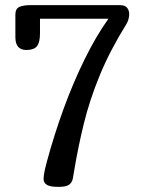

<svg xmlns="http://www.w3.org/2000/svg" viewBox="-20 -729 570 749"><path d="M40 -672Q40 -695 55.5 -702Q71 -709 100 -709H447Q468 -709 476 -698.5Q484 -688 484 -674Q484 -664 481 -653.5Q478 -643 473 -635Q409 -532 369.5 -436Q330 -340 307.5 -248.5Q285 -157 270 -67Q267 -47 264 -32Q261 -17 249.5 -8.5Q238 0 208 0Q174 0 162 -8.5Q150 -17 150 -30Q150 -38 152 -51.5Q154 -65 163 -99Q192 -206 229 -307Q266 -408 310 -497.5Q354 -587 403 -656H136V-599Q136 -563 124 -548.5Q112 -534 83 -534Q40 -534 40 -584Z"/></svg>

Font: Marmelad
Style: Regular
Weight: 400
Designer: Manvel Shmavonyan
Foundry: Cyreal
Version: Version 1.110; ttfautohint (v1.8.4.7-5d5b)